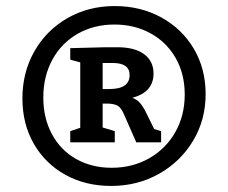

<svg xmlns="http://www.w3.org/2000/svg" viewBox="-20 -772 752 634"><path d="M659 -461Q659 -376 617.5 -307Q576 -238 505 -198Q434 -158 347 -158Q262 -158 195.5 -195Q129 -232 91.5 -297.5Q54 -363 54 -447Q54 -533 93.5 -602.5Q133 -672 202.5 -712Q272 -752 359 -752Q444 -752 512.5 -714.5Q581 -677 620 -611Q659 -545 659 -461ZM590 -460Q590 -528 560 -580.5Q530 -633 477 -662Q424 -691 358 -691Q290 -691 236.5 -660.5Q183 -630 153 -575Q123 -520 123 -450Q123 -382 151.5 -329Q180 -276 231.5 -247Q283 -218 349 -218Q417 -218 472 -249Q527 -280 558.5 -335Q590 -390 590 -460ZM489 -346 512 -339V-302H430L390 -393Q380 -417 367.5 -423.5Q355 -430 332 -430H319V-351L359 -339V-302H212V-339L245 -350V-566L212 -575V-613L328 -616H368Q425 -616 456 -593Q487 -570 487 -529Q487 -468 417 -449Q431 -444 440 -434.5Q449 -425 458 -409ZM341 -478Q408 -478 408 -524Q408 -564 353 -564H319V-478Z"/></svg>

Font: Bitter Pro
Style: Bold
Weight: 700
Designer: Sol Matas, and Bitter project Authors
Foundry: Sol Matas
Version: Version 1.010